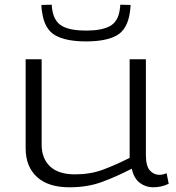

<svg xmlns="http://www.w3.org/2000/svg" viewBox="-20 -786 746 816"><path d="M275 10Q185 10 137 -34Q89 -78 89 -156V-534H157V-171Q157 -113 192.5 -79Q228 -45 299 -45Q364 -45 416.5 -64.5Q469 -84 531 -115V-534H600V-129Q600 -80 617 -61.5Q634 -43 657 -43Q673 -43 688 -50L697 -5Q666 10 631 10Q599 10 574 -9Q549 -28 540 -69Q472 -34 411.5 -12Q351 10 275 10ZM346 -610Q260 -610 214.5 -636Q169 -662 159 -734Q156 -748 156 -765L200 -766Q200 -761 200.5 -755.5Q201 -750 202 -745Q210 -694 244.5 -675Q279 -656 346 -656Q412 -656 447 -675Q482 -694 489 -745Q490 -750 490.5 -755.5Q491 -761 491 -766L535 -765Q535 -757 534 -749Q533 -741 532 -734Q522 -662 477 -636Q432 -610 346 -610Z"/></svg>

Font: Georama Extended Light
Style: Regular
Weight: 300
Width: 7
Designer: Jean-Baptiste Levee
Foundry: Production Type
Version: Version 1.000